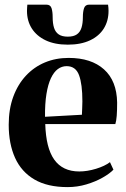

<svg xmlns="http://www.w3.org/2000/svg" viewBox="-20 -772 526 804"><path d="M263 11.5Q178.5 11.5 124 -20.5Q69.5 -52.5 43 -111.2Q16.5 -170 16.5 -249.5Q16.5 -315 35.5 -366.8Q54.5 -418.5 88.5 -455Q122.5 -491.5 168 -510.5Q213.5 -529.5 267.5 -529.5Q362 -529.5 415.5 -481.5Q469 -433.5 470.5 -342.5Q470.5 -309.5 468.8 -287.2Q467 -265 463 -252.5H169.5Q171 -203 180.2 -165.8Q189.5 -128.5 207 -103.8Q224.5 -79 250.8 -66.5Q277 -54 312 -54Q345 -54 382 -65.2Q419 -76.5 440.5 -93L455 -61.5Q440 -45.5 410.2 -28.5Q380.5 -11.5 342.2 0Q304 11.5 263 11.5ZM168.5 -283 323 -291.5Q324 -306 324.2 -319.5Q324.5 -333 325 -347.5Q325 -419.5 311 -457.2Q297 -495 259 -495Q239 -495 222.2 -482.8Q205.5 -470.5 193.2 -444.5Q181 -418.5 174.5 -378.5Q168 -338.5 168.5 -283ZM174.5 -752.5Q191 -752.5 195.8 -737.8Q200.5 -723 200.5 -700.5Q200.5 -674 206.2 -655.8Q212 -637.5 225.8 -628Q239.5 -618.5 264 -618.5Q288 -618.5 301.8 -628Q315.5 -637.5 321.2 -655.8Q327 -674 327 -700.5Q327 -723 332 -737.8Q337 -752.5 353 -752.5H432.5Q433.5 -746 434 -739.2Q434.5 -732.5 434.5 -726.5Q434.5 -684.5 414.8 -652.8Q395 -621 356.8 -603Q318.5 -585 264 -585Q209.5 -585 171.5 -603Q133.5 -621 113.2 -652.8Q93 -684.5 93 -726.5Q93 -733 93.5 -739.5Q94 -746 94.5 -752.5Z"/></svg>

Font: Merriweather 120pt
Style: Bold
Weight: 700
Designer: Eben Sorkin
Foundry: Eben Sorkin
Version: Version 2.100